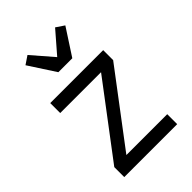

<svg xmlns="http://www.w3.org/2000/svg" viewBox="-227 -861 954 954"><g transform="rotate(-45 250.0 -384.5)"><path d="M64 0V-70L351 -450H64V-520H436V-450L149 -70H436V0ZM201 -600 110 -740 153 -769 250 -657 347 -769 390 -740 299 -600Z"/></g></svg>

Font: Iosevka Fuck
Style: Regular
Weight: 400
Monospace: yes
Designer: Belleve Invis
Foundry: Belleve Invis
Version: Version 28.0.7; ttfautohint (v1.8.3)